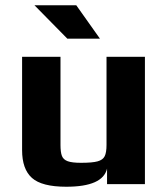

<svg xmlns="http://www.w3.org/2000/svg" viewBox="-20 -700 635 730"><path d="M64 0ZM64 -129V-484H210V-149Q210 -121 215.5 -107Q221 -93 237.5 -87Q254 -81 288 -81Q331 -81 351 -86.5Q371 -92 378 -106Q385 -120 385 -149V-484H531V0H387V-59Q371 10 232 10Q139 10 101.5 -23.5Q64 -57 64 -129ZM111 -680H270L360 -553H236Z"/></svg>

Font: Play
Style: Bold
Weight: 700
Designer: Jonas Hecksher (Cyrillic expansion: Cyreal)
Foundry: Jonas Hecksher, Playtype, e-types AS
Version: Version 2.101; ttfautohint (v1.5.65-e2d9)